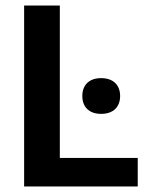

<svg xmlns="http://www.w3.org/2000/svg" viewBox="-20 -670 540 690"><path d="M475 0V-102.5H195V-650H66.7V0ZM343.3 -260.8C388.3 -260.8 411.7 -286.7 411.7 -325C411.7 -363.3 388.3 -389.2 343.3 -389.2C299.2 -389.2 275.8 -363.3 275.8 -325C275.8 -286.7 299.2 -260.8 343.3 -260.8Z"/></svg>

Font: Familjen Grotesk SemiBold
Style: Regular
Weight: 600
Designer: Anders Wikstroem, Jonas Baeckman, Matilda Gysing, Kristian Moeller
Foundry: Familjen STHLM AB
Version: Version 2.000